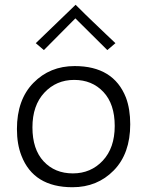

<svg xmlns="http://www.w3.org/2000/svg" viewBox="-20 -781 616 805"><path d="M70 -128Q51 -176 51 -240Q51 -363 120 -433.5Q189 -504 293 -504Q456 -504 508 -372Q526 -324 526 -260Q526 -137 457 -66.5Q388 4 284 4Q121 4 70 -128ZM116 -247Q116 -155 163 -104.5Q210 -54 285.5 -54Q361 -54 411 -107.5Q461 -161 461 -253Q461 -345 413.5 -395.5Q366 -446 291 -446Q216 -446 166 -392.5Q116 -339 116 -247ZM430 -571 296 -704 164 -571 130 -600 297 -761Q343 -715 369.5 -690Q396 -665 426.5 -635.5Q457 -606 464 -600Z"/></svg>

Font: Antic
Style: Regular
Weight: 400
Version: Version 1.0002